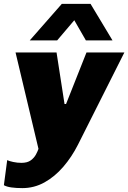

<svg xmlns="http://www.w3.org/2000/svg" viewBox="-54 -781 660 988"><path d="M61 187Q29 187 4.5 183.5Q-20 180 -34 172L-17 43Q-7 48 14 52.5Q35 57 56 57Q87 57 104.5 44Q122 31 131 14Q140 -3 144 -15L26 -511H237L278 -246H286L391 -511H586L347 -36Q315 27 271.5 77.5Q228 128 175 157.5Q122 187 61 187ZM99 -573 264 -761H412L525 -573H388L296 -733H376L240 -573Z"/></svg>

Font: Chivo Medium Black
Style: Italic
Weight: 900
Italic angle: -8.05°
Version: Version 2.002